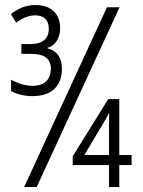

<svg xmlns="http://www.w3.org/2000/svg" viewBox="-20 -743 570 763"><path d="M109 -361C187 -361 226 -403 226 -469C226 -513 208 -540 169 -551V-553C198 -561 219 -589 219 -632C219 -688 183 -723 121 -723C82 -723 52 -709 23 -687L44 -653C68 -670 92 -682 120 -682C154 -682 174 -664 174 -628C174 -591 150 -568 103 -568H65V-529H103C155 -529 182 -511 182 -470C182 -428 158 -402 110 -402C80 -402 53 -411 24 -426V-381C48 -368 78 -361 109 -361ZM76 0H126L455 -714H405ZM413 0H454V-87H503V-127H454V-349H410L269 -122V-87H413ZM315 -127 387 -247C398 -266 406 -279 414 -296C414 -271 413 -252 413 -223V-127Z"/></svg>

Font: Noto Sans Mono Condensed Light
Style: Regular
Weight: 300
Width: 3
Designer: Monotype Design Team
Foundry: Monotype Imaging Inc.
Version: Version 2.014